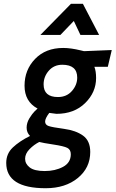

<svg xmlns="http://www.w3.org/2000/svg" viewBox="-20 -765 612 1017"><path d="M222 232Q13 232 13 98Q13 49 48 16Q83 -17 139 -45Q121 -63 121 -88.5Q121 -114 135.5 -138Q150 -162 164 -176L179 -190Q110 -227 110 -311Q110 -395 166 -453Q222 -511 315 -511Q355 -511 408 -498L425 -494L572 -500L551 -411H480Q489 -388 489 -352Q489 -276 431 -219Q373 -162 279 -162L241 -167Q219 -138 219 -121Q219 -104 237.5 -97.5Q256 -91 319 -82.5Q382 -74 420 -46.5Q458 -19 458 40Q458 124 392 178Q326 232 222 232ZM355 52Q355 28 337 18.5Q319 9 262.5 0.5Q206 -8 188 -13Q160 1 136.5 25Q113 49 113 76Q113 103 137.5 122Q162 141 217 141Q272 141 313.5 119Q355 97 355 52ZM287 -251Q333 -251 361 -283Q389 -315 389 -354Q389 -422 310 -422Q266 -422 238.5 -390.5Q211 -359 211 -318Q211 -251 287 -251ZM194 -580 356 -745H419L505 -580H406L371 -654L300 -580Z"/></svg>

Font: Titillium Web
Style: SemiBold Italic
Weight: 600
Italic angle: -13°
Version: Version 1.001;PS 57.000;hotconv 1.0.70;makeotf.lib2.5.55311